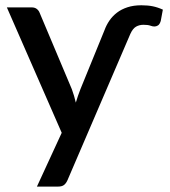

<svg xmlns="http://www.w3.org/2000/svg" viewBox="-20 -538 644 728"><path d="M236 145 474 -409C480.3 -423 487.7 -432.3 496 -437C504.3 -441.7 513.7 -444 524 -444C535.3 -444 543.9 -442.9 549.8 -440.8C555.6 -438.6 560.8 -437.5 565.5 -437.5C569.8 -437.5 574.3 -438.8 578.8 -441.5C583.3 -444.2 586.8 -449.8 589.5 -458.5L597.5 -501.5C584.2 -507.5 571.3 -511.7 559 -514.2C546.7 -516.7 532.3 -518 516 -518C496.3 -518 478.8 -515.5 463.5 -510.5C448.2 -505.5 434.8 -498.7 423.5 -490C412.2 -481.3 402.6 -471.2 394.7 -459.7C386.9 -448.2 380.7 -436 376 -423L285 -200C281.7 -191.7 278.6 -183.2 275.7 -174.7C272.9 -166.2 270.2 -157.7 267.5 -149C263.5 -166.3 258.5 -183.2 252.5 -199.5L130.5 -489C128.5 -494.7 125 -499.6 120 -503.7C115 -507.9 108.2 -510 99.5 -510H6L214 -34.5L120 169.5H199.5C210.2 169.5 218.1 167.3 223.2 163C228.4 158.7 232.7 152.7 236 145Z"/></svg>

Font: Lato Semibold
Style: Regular
Weight: 600
Designer: Lukasz Dziedzic
Foundry: tyPoland Lukasz Dziedzic
Version: Version 2.006; 2014-01-15